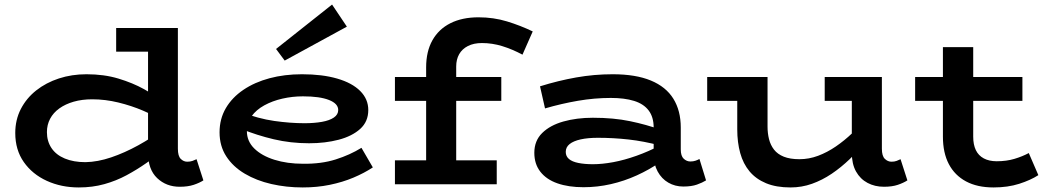

<svg xmlns="http://www.w3.org/2000/svg" viewBox="-20 -809 4598 843"><path d="M326 14Q249 14 185.5 -15Q122 -44 84.5 -97.5Q47 -151 47 -225Q47 -283 71.5 -330.5Q96 -378 139 -412Q182 -446 238.5 -464.5Q295 -483 360 -483Q437 -483 500 -464Q563 -445 612.5 -417.5Q662 -390 699 -364V-274Q660 -301 608.5 -323Q557 -345 499.5 -359Q442 -373 385 -373Q340 -373 303.5 -362.5Q267 -352 240.5 -333Q214 -314 200 -287.5Q186 -261 186 -229Q186 -189 206 -159Q226 -129 264.5 -113Q303 -97 355 -97Q409 -98 468 -118Q527 -138 587 -171Q647 -204 703 -246V-152Q664 -122 622.5 -93Q581 -64 535.5 -39.5Q490 -15 438 -0.5Q386 14 326 14ZM769 11Q710 11 670 -27Q630 -65 630 -138V-686H761V-156Q761 -124 773.5 -111.5Q786 -99 802 -99Q815 -99 825 -102.5Q835 -106 843 -110L873 -17Q856 -6 830.5 2.5Q805 11 769 11ZM490 -582V-686H742V-582Z M1309 14Q1237 14 1171.5 -1Q1106 -16 1054.5 -46.5Q1003 -77 973.5 -122.5Q944 -168 944 -228Q944 -287 971.5 -334Q999 -381 1048.5 -414.5Q1098 -448 1163.5 -465.5Q1229 -483 1306 -483Q1395 -483 1460.5 -464Q1526 -445 1561.5 -409.5Q1597 -374 1597 -326Q1597 -275 1561.5 -243Q1526 -211 1467 -195.5Q1408 -180 1337 -180Q1256 -180 1182 -197.5Q1108 -215 1039 -243V-317Q1114 -288 1184 -278Q1254 -268 1317 -268Q1360 -268 1393.5 -274Q1427 -280 1446 -293Q1465 -306 1465 -326Q1465 -354 1424.5 -370Q1384 -386 1310 -386Q1264 -386 1220 -376Q1176 -366 1140.5 -346.5Q1105 -327 1084.5 -298.5Q1064 -270 1064 -233Q1064 -189 1096.5 -157Q1129 -125 1185 -107.5Q1241 -90 1311 -90Q1391 -89 1454 -109Q1517 -129 1567 -160L1617 -74Q1579 -49 1531.5 -29Q1484 -9 1428 2.5Q1372 14 1309 14ZM1230 -543 1192 -594 1438 -789 1503 -692Z M1851 -55V-513Q1851 -583 1878.5 -632Q1906 -681 1957.5 -707Q2009 -733 2081 -733Q2147 -733 2206 -715Q2265 -697 2319 -671L2274 -569Q2229 -593 2185 -606.5Q2141 -620 2096 -620Q2060 -620 2034.5 -607Q2009 -594 1996 -571Q1983 -548 1983 -517V-55ZM1714 0V-105H2161V0ZM1714 -366V-471H2181V-366Z M2980 10Q2944 10 2914.5 -7Q2885 -24 2867.5 -56Q2850 -88 2850 -131V-249Q2850 -295 2828 -324Q2806 -353 2764 -366Q2722 -379 2662 -379Q2590 -379 2517.5 -366.5Q2445 -354 2373 -333L2351 -430Q2431 -455 2510 -469Q2589 -483 2670 -483Q2771 -483 2837.5 -455.5Q2904 -428 2936.5 -375.5Q2969 -323 2969 -249V-153Q2969 -124 2982 -112Q2995 -100 3011 -100Q3024 -100 3034 -103.5Q3044 -107 3051 -111L3080 -17Q3064 -7 3040 1.5Q3016 10 2980 10ZM2542 13Q2476 13 2427.5 -4Q2379 -21 2352.5 -55Q2326 -89 2326 -138Q2326 -191 2360.5 -225Q2395 -259 2453.5 -275.5Q2512 -292 2583 -292Q2674 -292 2746 -277Q2818 -262 2879 -240V-170Q2807 -189 2740 -196.5Q2673 -204 2605 -204Q2561 -204 2529.5 -197Q2498 -190 2481 -176.5Q2464 -163 2464 -142Q2464 -123 2478 -111Q2492 -99 2519.5 -93.5Q2547 -88 2583 -88Q2624 -88 2672.5 -97Q2721 -106 2774.5 -125Q2828 -144 2879 -171L2877 -96Q2831 -64 2776 -39Q2721 -14 2662 -0.5Q2603 13 2542 13Z M3451 14Q3388 14 3343.5 -4.5Q3299 -23 3271 -56.5Q3243 -90 3230 -137Q3217 -184 3217 -241V-471H3350V-253Q3350 -224 3356.5 -198Q3363 -172 3378.5 -152Q3394 -132 3421.5 -121Q3449 -110 3490 -110Q3532 -110 3572 -125Q3612 -140 3650 -166Q3688 -192 3722.5 -225Q3757 -258 3787 -293V-190Q3750 -148 3711.5 -111Q3673 -74 3631.5 -46Q3590 -18 3545 -2Q3500 14 3451 14ZM3085 -366V-471H3326V-366ZM3861 11Q3821 11 3789 -6Q3757 -23 3738.5 -56Q3720 -89 3720 -138V-471H3852V-156Q3852 -124 3865 -111.5Q3878 -99 3894 -99Q3907 -99 3916.5 -102.5Q3926 -106 3934 -110L3964 -17Q3947 -6 3922 2.5Q3897 11 3861 11ZM3601 -366V-471H3835V-366Z M4342 14Q4271 14 4221.5 -12.5Q4172 -39 4146 -88.5Q4120 -138 4120 -209V-602H4253V-209Q4253 -174 4264.5 -150Q4276 -126 4299.5 -113.5Q4323 -101 4356 -101Q4399 -101 4434 -111.5Q4469 -122 4497 -137L4539 -40Q4505 -18 4455 -2Q4405 14 4342 14ZM3998 -366V-471H4469V-366Z"/></svg>

Font: BioRhyme SemiExpanded
Style: Bold
Weight: 700
Width: 6
Designer: Aoife Mooney
Foundry: Aoife Mooney Type
Version: Version 1.600;gftools[0.9.33]